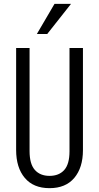

<svg xmlns="http://www.w3.org/2000/svg" viewBox="-20 -970 516 1000"><path d="M238 10Q154 10 109 -43.5Q64 -97 64 -189V-720H134V-183Q134 -116 161.5 -85Q189 -54 238 -54Q287 -54 314.5 -84.5Q342 -115 342 -182V-720H412V-188Q412 -97 367 -43.5Q322 10 238 10ZM226 -793H172L264 -950H350Z"/></svg>

Font: Instrument Sans Condensed
Style: Regular
Weight: 400
Width: 3
Designer: Rodrigo Fuenzalida
Foundry: fragTYPE
Version: Version 1.000;gftools[0.9.28]